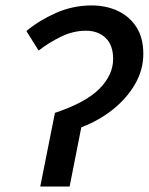

<svg xmlns="http://www.w3.org/2000/svg" viewBox="-20 -686 547 706"><path d="M128 0 182 -271Q296 -309 346 -360Q396 -411 396 -469Q396 -520 368.5 -546.5Q341 -573 296 -573Q249 -573 204 -551Q159 -529 122 -500L77 -572Q124 -611 186 -638.5Q248 -666 317 -666Q370 -666 413 -646Q456 -626 481.5 -586.5Q507 -547 507 -488Q507 -429 476.5 -376.5Q446 -324 394.5 -283Q343 -242 279 -218L236 0Z"/></svg>

Font: Source Sans 3 ExtraLight SemiBold
Style: Italic
Weight: 600
Italic angle: -11°
Version: Version 3.052;hotconv 1.1.0;makeotfexe 2.6.0